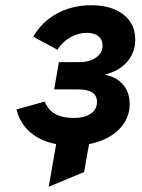

<svg xmlns="http://www.w3.org/2000/svg" viewBox="-20 -543 540 732"><path d="M165.8 169 210.8 -89.8H336.6L300.6 112.8ZM256.6 12Q170.5 12 114.8 -24.1Q59 -60.2 43 -125.8L150.6 -155.8Q174.9 -93.2 261.2 -93.2Q302.4 -93.2 326.1 -109.6Q349.8 -125.9 349.8 -154.6Q349.8 -178.6 331.7 -190.4Q313.6 -202.2 277.2 -202.2H186.4L204.6 -306.2H282.8Q322.2 -306.2 346.6 -323.8Q371 -341.3 371 -369.4Q371 -391.9 355.2 -404.9Q339.4 -417.8 310.8 -417.8Q278.5 -417.8 248.4 -400.6Q218.3 -383.3 198.8 -353.6L106.6 -403Q139.7 -460.1 197.8 -491.6Q255.9 -523 327.6 -523Q405.1 -523 450.4 -487.7Q495.6 -452.4 495.6 -392Q495.6 -342.8 464.6 -307.2Q433.5 -271.7 379.2 -258.4Q424.2 -249.8 449.3 -220.1Q474.4 -190.4 474.4 -146.2Q474.4 -100 446.5 -64.2Q418.6 -28.4 369.5 -8.2Q320.3 12 256.6 12Z"/></svg>

Font: Overpass
Style: Italic
Weight: 400
Italic angle: -10°
Designer: Delve Withrington, Dave Bailey, Thomas Jockin
Foundry: Delve Fonts LLC
Version: Version 4.000